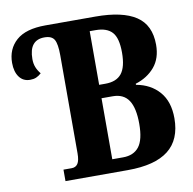

<svg xmlns="http://www.w3.org/2000/svg" viewBox="-80 -794 878 874"><g transform="rotate(-10 359.5 -357.0)"><path d="M153 -53H191Q210 -53 219.5 -67.5Q229 -82 229 -115V-569Q229 -620 217.5 -640.5Q206 -661 172 -661Q101 -661 101 -573Q101 -552 107.5 -535.5Q114 -519 127 -503Q115 -492 103 -487Q91 -482 75 -482Q43 -482 25 -506.5Q7 -531 7 -572Q7 -636 51 -675Q95 -714 186 -714H417Q542 -714 604.5 -672.5Q667 -631 667 -540Q667 -477 633.5 -437.5Q600 -398 545 -381V-376Q612 -364 651.5 -318.5Q691 -273 691 -196Q691 -97 629 -48.5Q567 0 441 0H153ZM409 -405Q460 -405 484 -435Q508 -465 508 -532Q508 -599 483.5 -626Q459 -653 407 -653H380V-405ZM430 -61Q479 -61 504 -93Q529 -125 529 -199Q529 -272 505.5 -307.5Q482 -343 432 -343H380V-61Z"/></g></svg>

Font: Noto Serif CondExtraBold
Style: Regular
Weight: 800
Width: 3
Designer: Monotype Design Team
Foundry: Monotype Imaging Inc.
Version: Version 1.001